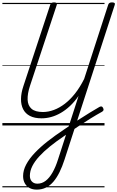

<svg xmlns="http://www.w3.org/2000/svg" viewBox="-20 -1054 986 1613"><path d="M289 539Q254 539 228.5 525.5Q203 512 188.5 486Q174 460 174 425Q174 377 200 328Q226 279 272.5 230Q319 181 381 132.5Q443 84 515 36Q577 -7 633 -43.5Q689 -80 736 -108.5Q783 -137 816 -156Q826 -161 833.5 -159.5Q841 -158 846 -147Q852 -136 849.5 -128.5Q847 -121 837 -115Q793 -91 740.5 -58.5Q688 -26 630 12.5Q572 51 513 93Q451 135 399 177Q347 219 309.5 260Q272 301 251.5 341.5Q231 382 231 423Q231 453 248 471Q265 489 294 489Q332 489 363.5 465Q395 441 421 395.5Q447 350 467 287L640 -248Q606 -199 568 -163.5Q530 -128 490 -105Q450 -82 409.5 -71Q369 -60 329 -60Q270 -60 231.5 -80Q193 -100 174.5 -136.5Q156 -173 156.5 -222.5Q157 -272 176 -329L402 -1014Q405 -1024 412.5 -1029Q420 -1034 434 -1034Q448 -1034 454.5 -1029Q461 -1024 457 -1013L232 -333Q210 -266 212 -216.5Q214 -167 245 -140Q276 -113 341 -113Q386 -113 433 -130.5Q480 -148 525 -182.5Q570 -217 611 -269Q652 -321 687 -391L889 -1014Q892 -1024 899.5 -1029Q907 -1034 921 -1034Q935 -1034 941.5 -1029Q948 -1024 944 -1013L522 287Q503 346 480 392.5Q457 439 429 472Q401 505 366 522Q331 539 289 539ZM0 510H858V520H0ZM0 -20H858V0H0ZM0 -505H858V-500H0ZM0 -1030H858V-1020H0Z"/></svg>

Font: Playwrite CO Guides
Style: Regular
Weight: 400
Designer: Veronika Burian, José Scaglione
Foundry: TypeTogether
Version: Version 1.003